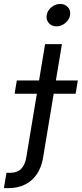

<svg xmlns="http://www.w3.org/2000/svg" viewBox="-114 -767 421 991"><path d="M118.7 -539.1H205.6L108.4 46.4Q100.6 94.7 77.4 130.1Q54.2 165.5 16.6 184.8Q-21 204.1 -71.8 204.1H-93.8L-80.6 125H-62Q-25.4 125 -4.9 104.5Q15.6 84 22 43.5ZM-38.6 -283.2 -27.3 -351.6H287.6L276.4 -283.2ZM177.2 -630.9Q152.8 -630.9 137.9 -647.9Q123 -665 127 -689Q130.9 -712.9 151.4 -729.7Q171.9 -746.6 196.8 -746.6Q221.7 -746.6 236.6 -729.7Q251.5 -712.9 247.6 -689Q243.7 -665 222.9 -647.9Q202.1 -630.9 177.2 -630.9Z"/></svg>

Font: Inter 18pt
Style: Italic
Weight: 400
Italic angle: -9.3988°
Designer: Rasmus Andersson
Foundry: rsms
Version: Version 4.001;git-66647c0bb